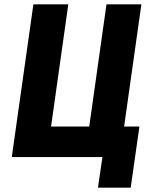

<svg xmlns="http://www.w3.org/2000/svg" viewBox="-20 -720 710 880"><path d="M34 0 133 -700H293L214 -140H389L468 -700H628L529 0ZM429 140 465 -106 456 -140H619L579 140Z"/></svg>

Font: Finlandica
Style: Italic
Weight: 400
Italic angle: -8°
Designer: Niklas Ekholm, Juho Hiilivirta, Jaakko Suomalainen
Foundry: Helsinki Type Studio
Version: Version 1.064